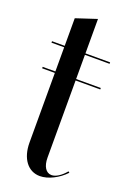

<svg xmlns="http://www.w3.org/2000/svg" viewBox="-129 -683 497 739"><g transform="rotate(20 120.0 -313.5)"><path d="M135 9C169 9 210 -12 238 -42L233 -46C214 -23 193 -10 176 -10C153 -10 139 -33 139 -68V-384H240V-390H139V-489H240V-495H139V-636L54 -608V-495H2V-489H54V-390H2V-384H54V-99C54 -34 86 9 135 9Z"/></g></svg>

Font: Moniqa SemBd Display
Style: Regular
Weight: 600
Designer: Rajesh Rajput
Foundry: Rajesh Rajput
Version: Version 1.000